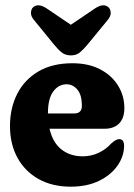

<svg xmlns="http://www.w3.org/2000/svg" viewBox="-20 -691 503 721"><path d="M447 -285Q447 -247.5 427.5 -227.5Q408 -207.5 372.5 -207.5H166Q178 -155.5 210.8 -129.8Q243.5 -104 290.5 -104Q322.5 -104 350.5 -117.2Q378.5 -130.5 397.5 -152Q415.5 -168.5 427.5 -168.5Q446.5 -168.5 446 -141.5Q445 -102 420.2 -67.5Q395.5 -33 351 -11.5Q306.5 10 245.5 10Q176.5 10 125.2 -18.5Q74 -47 45.8 -98.2Q17.5 -149.5 17.5 -217.5Q17.5 -285 44.5 -338.2Q71.5 -391.5 123.8 -422.5Q176 -453.5 252 -453.5Q312 -453.5 355.8 -430.8Q399.5 -408 423.2 -369.8Q447 -331.5 447 -285ZM230 -374.5Q200 -374.5 180 -347.5Q160 -320.5 160 -265.5V-265H259Q287.5 -265 287.5 -294Q287.5 -334 270.8 -354.2Q254 -374.5 230 -374.5ZM308.5 -523.5Q293.5 -505.5 280 -494.2Q266.5 -483 246.5 -483Q225.5 -483 211.8 -494Q198 -505 183 -523.5L107.5 -616Q95.5 -630.5 96.2 -643.5Q97 -656.5 104 -663.5Q123 -680.5 155 -659.5L246 -598L337 -659.5Q369 -680.5 387.5 -663.5Q395 -656.5 395.8 -643.5Q396.5 -630.5 384.5 -616Z"/></svg>

Font: Fraunces 144pt S100
Style: Bold
Weight: 700
Version: Version 1.000; ttfautohint (v1.8.3)